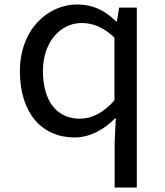

<svg xmlns="http://www.w3.org/2000/svg" viewBox="-20 -601 740 859"><path d="M493 33V238H592V-567H513L503 -505H500C448 -555 395 -581 326 -581C192 -581 69 -467 69 -283C69 -95 167 14 314 14C383 14 448 -23 494 -71H498ZM492 -152C443 -97 392 -70 337 -70C233 -70 172 -150 172 -284C172 -412 250 -498 345 -498C395 -498 442 -480 492 -433Z"/></svg>

Font: Kawkab Mono Light
Style: Bold
Weight: 400
Monospace: yes
Designer: Abdullah Arif
Foundry: Abdullah Arif
Version: Version 1.000;PS 000.500;hotconv 1.0.88;makeotf.lib2.5.64775